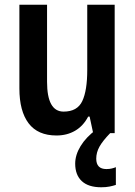

<svg xmlns="http://www.w3.org/2000/svg" viewBox="-20 -563 570 812"><path d="M465 -543V0H374L359 -70H353Q332 -30 297.5 -10Q263 10 219 10Q140 10 101 -41.5Q62 -93 62 -189V-543H179V-217Q179 -91 249 -91Q307 -91 328 -135.5Q349 -180 349 -267V-543ZM387 108Q387 152 430 152Q443 152 453 149.5Q463 147 470 144V219Q458 223 443 226Q428 229 408 229Q354 229 326 203Q298 177 298 129Q298 92 321 54.5Q344 17 387 -15L446 0Q414 33 400.5 57.5Q387 82 387 108Z"/></svg>

Font: Noto Sans Myanmar UI Condensed SemiBold
Style: Regular
Weight: 600
Width: 3
Designer: Monotype Design Team
Foundry: Monotype Imaging Inc.
Version: Version 2.103; ttfautohint (v1.8.4.7-5d5b)